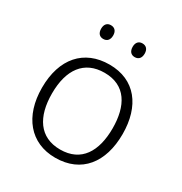

<svg xmlns="http://www.w3.org/2000/svg" viewBox="-170 -846 931 982"><g transform="rotate(30 295.0 -355.0)"><path d="M168 -680C168 -654 181 -639 203 -639C226 -639 239 -654 239 -680C239 -705 226 -720 203 -720C181 -720 168 -705 168 -680ZM354 -680C354 -654 367 -639 389 -639C412 -639 425 -654 425 -680C425 -705 412 -720 389 -720C367 -720 354 -705 354 -680ZM533 -267C533 -432 450 -542 298 -542C148 -542 57 -439 57 -267C57 -99 147 10 294 10C449 10 533 -100 533 -267ZM116 -267C116 -408 177 -493 297 -493C422 -493 474 -399 474 -267C474 -131 419 -39 295 -39C173 -39 116 -130 116 -267Z"/></g></svg>

Font: Noto Sans Bengali Light
Style: Regular
Weight: 300
Designer: Jelle Bosma - Monotype Design Team
Foundry: Monotype Imaging Inc.
Version: Version 2.003